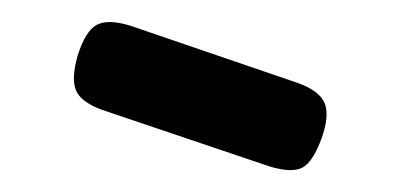

<svg xmlns="http://www.w3.org/2000/svg" viewBox="-20 -695 374 173"><path d="M223 -545 72 -596Q53 -603 48.5 -613.5Q44 -624 50 -645Q57 -667 67 -672.5Q77 -678 97 -672L249 -620Q268 -613 272.5 -602Q277 -591 270 -571Q262 -549 252.5 -544Q243 -539 223 -545Z"/></svg>

Font: Fredoka
Style: Regular
Weight: 400
Designer: Ben Nathan
Foundry: Milena B. Brandão, Ben Nathan
Version: Version 2.001